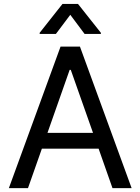

<svg xmlns="http://www.w3.org/2000/svg" viewBox="-20 -967 722 987"><path d="M123.9 0 195.3 -202.8H486.9L558.2 0H656.6L391 -727.3H291.2L25.6 0ZM183.9 -792.6H267.4L341.3 -891L414.8 -792.6H498.6V-798.3L381 -946.7H301.1L183.9 -798.3ZM224.1 -284.1 338.1 -608H343.8L458.1 -284.1Z"/></svg>

Font: Margiela Sans Text
Style: Regular
Weight: 400
Designer: Stefan Endress, Andreas Faust
Version: Version 1.100;FEAKit 1.0